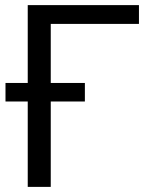

<svg xmlns="http://www.w3.org/2000/svg" viewBox="-20 -731 596 751"><path d="M178.5 0H88.5V-334H1.5V-406.5H88.5V-711H523.5V-637.5H178.5V-406.5H312V-334H178.5Z"/></svg>

Font: Roberto Sans
Style: Regular
Weight: 400
Designer: Google (font) & Cristiano Sobral (main changes)
Version: Version 1.500; ttfautohint (v1.8.4.7-5d5b-dirty)